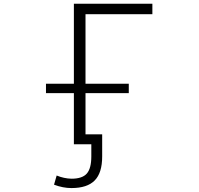

<svg xmlns="http://www.w3.org/2000/svg" viewBox="-20 -751 1040 1001"><path d="M512.7 -50.8V64.5Q512.7 150.4 473.6 189.9Q434.6 229.5 352.5 229.5Q308.6 229.5 261.7 211.9L275.4 164.1Q313.5 179.7 352.5 180.7Q409.2 180.7 432.6 153.8Q456.1 127 456.1 64.5V1H421.9H401.4H365.2V-265.6H219.7V-314.5H365.2V-731.4H774.4V-676.8H425.8V-314.5H651.4V-265.6H425.8V-50.8Z"/></svg>

Font: Gen Shin Gothic Monospace Light
Style: Regular
Weight: 300
Designer: [Source Han Sans]
Ryoko NISHIZUKA  (kana & ideographs); Paul D. Hunt (Latin, Greek & Cyrillic); Wenlong ZHANG  (bopomofo
Version: Version 1.002.20150607